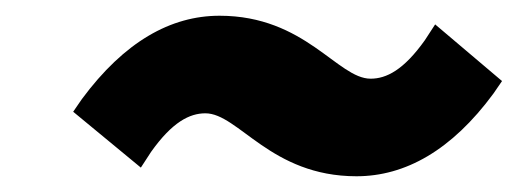

<svg xmlns="http://www.w3.org/2000/svg" viewBox="-20 -472 658 244"><path d="M172 -279C199 -317 221 -328 241 -328C283 -328 324 -248 433 -248C495 -248 554 -281 607 -353L618 -369L533 -441L520 -421C493 -383 471 -372 451 -372C409 -372 368 -452 259 -452C197 -452 138 -419 84 -346L73 -330L159 -259Z"/></svg>

Font: Falling Sky
Style: ExBdObl
Weight: 400
Designer: Paul D. Hunt
Foundry: Adobe Systems Incorporated
Version: Version 1.02